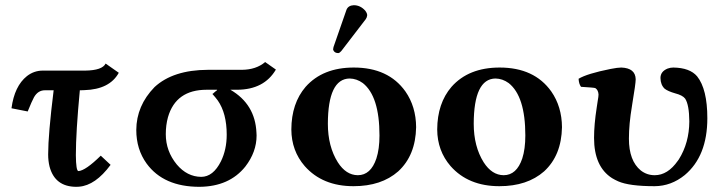

<svg xmlns="http://www.w3.org/2000/svg" viewBox="-20 -702 2755 734"><path d="M142.1 -432.1H306.2Q371.1 -433.1 383.8 -459L434.1 -423.8Q399.4 -360.4 302.7 -357.4Q295.4 -357.4 289.1 -356.9H285.2Q270 -196.3 270 -108.9Q270.5 -48.8 279.8 -47.9Q307.1 -49.8 365.2 -106.9L402.8 -71.8Q344.7 6.8 282.2 11.7Q276.4 12.2 272 12.2Q189.9 12.2 169.4 -65.4Q164.1 -86.9 164.1 -111.8Q164.1 -188 185.1 -356.9H151.9Q125 -356.9 109.9 -330.1Q101.6 -314.9 85.9 -275.9L23.9 -288.1Q35.2 -373 83 -411.1Q109.4 -431.6 142.1 -432.1Z M749 -25.9Q794.9 -25.9 824.7 -85.4Q846.7 -130.4 846.7 -187Q846.7 -269 812.5 -317.9Q802.7 -331.1 792 -342.8Q793.9 -343.8 795.9 -345.5Q797.9 -347.2 799.8 -349.1Q801.8 -351.1 803.7 -352.5Q805.7 -354 807.4 -355Q809.1 -356 809.6 -357.4L810.1 -358.9H770Q652.3 -358.9 622.1 -253.9Q613.8 -223.6 613.8 -189Q613.8 -124.5 655.8 -73.2Q695.3 -26.4 749 -25.9ZM570.8 -369.1Q641.6 -434.6 774.9 -435.1H904.8Q959 -435.5 993.7 -464.8L1034.7 -436Q989.7 -359.4 886.7 -358.9H860.8Q955.6 -303.7 960.4 -194.8Q960.4 -189 960.9 -184.1Q960.9 -121.1 918 -65.4Q856.9 11.2 742.7 12.2Q605.5 12.2 540.5 -76.7Q501 -131.3 501 -205.1Q501.5 -297.9 570.8 -369.1Z M1332.5 -682.1Q1357.4 -682.1 1376 -661.6Q1383.3 -652.3 1383.8 -644Q1382.8 -634.8 1378.4 -628.9L1284.7 -506.8Q1278.3 -499.5 1273.4 -499Q1259.3 -499 1254.4 -509.8Q1253.9 -511.7 1253.4 -513.2Q1253.9 -519 1254.9 -522L1304.7 -665Q1311.5 -681.2 1332.5 -682.1ZM1316.4 -401.9Q1233.9 -400.4 1233.4 -229Q1233.4 -142.1 1271.5 -81.5Q1302.7 -32.7 1347.7 -32.2Q1397.5 -32.2 1418.9 -96.2Q1430.7 -132.3 1430.7 -184.1Q1430.7 -334 1367.2 -384.3Q1343.8 -401.4 1316.4 -401.9ZM1093.8 -207Q1094.2 -307.1 1148.4 -370.1Q1213.9 -443.8 1332.5 -443.8Q1464.8 -443.8 1529.8 -352.5Q1570.3 -294.4 1570.8 -215.8Q1568.8 -107.9 1502.4 -46.9Q1438 9.8 1331.5 9.8Q1212.9 9.8 1145 -66.9Q1094.2 -125.5 1093.8 -207Z M1874 -401.9Q1791.5 -400.4 1791 -229Q1791 -142.1 1829.1 -81.5Q1860.4 -32.7 1905.3 -32.2Q1955.1 -32.2 1976.6 -96.2Q1988.3 -132.3 1988.3 -184.1Q1988.3 -334 1924.8 -384.3Q1901.4 -401.4 1874 -401.9ZM1651.4 -207Q1651.9 -307.1 1706.1 -370.1Q1771.5 -443.8 1890.1 -443.8Q2022.5 -443.8 2087.4 -352.5Q2127.9 -294.4 2128.4 -215.8Q2126.5 -107.9 2060.1 -46.9Q1995.6 9.8 1889.2 9.8Q1770.5 9.8 1702.6 -66.9Q1651.9 -125.5 1651.4 -207Z M2684.1 -250Q2684.1 -105 2597.7 -32.7Q2545.9 9.3 2482.9 9.8Q2385.3 9.8 2343.3 -8.8Q2331.1 -14.2 2319.8 -21Q2251 -64.9 2251 -174.8Q2251 -225.6 2261.2 -291Q2262.7 -301.8 2265.1 -316.9Q2268.1 -333 2268.1 -340.8Q2267.1 -357.9 2255.9 -365.2Q2251 -367.2 2201.2 -370.1Q2192.9 -381.3 2191.9 -400.9Q2224.1 -420.4 2314.5 -438.5Q2341.8 -443.8 2355 -443.8Q2409.2 -441.9 2410.2 -398.9Q2410.2 -382.3 2397 -303.7Q2396.5 -299.8 2396 -296.9Q2384.3 -228 2384.3 -171.9Q2384.3 -87.4 2429.7 -50.3Q2453.1 -32.2 2482.9 -32.2Q2532.7 -32.2 2571.3 -87.4Q2573.7 -90.8 2575.2 -92.8Q2614.7 -155.8 2615.2 -237.8Q2614.7 -301.8 2599.1 -325.2Q2589.4 -337.9 2561 -345.2Q2533.7 -353 2521 -362.8Q2505.4 -377.4 2504.9 -403.8Q2504.9 -428.7 2532.2 -439.9Q2543 -443.8 2554.2 -443.8Q2617.2 -442.9 2645 -410.2Q2684.1 -361.3 2684.1 -250Z"/></svg>

Font: Linux Libertine O
Style: Bold
Weight: 700
Designer: Philipp H. Poll
Foundry: Philipp H. Poll
Version: Version 5.0.0